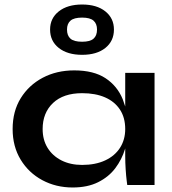

<svg xmlns="http://www.w3.org/2000/svg" viewBox="-20 -820 763 851"><path d="M302 11Q228 11 167.5 -21.5Q107 -54 71.5 -112.5Q36 -171 36 -248Q36 -327 72 -385Q108 -443 169.5 -475.5Q231 -508 309 -508Q395 -508 447.5 -473.5Q500 -439 524 -380Q530 -364 535 -348V-497H665V0H544Q544 0 541.5 -19.5Q539 -39 537 -69Q535 -99 535 -128V-162Q534 -160 534 -159Q520 -113 491 -74.5Q462 -36 415 -12.5Q368 11 302 11ZM344 -89Q403 -89 446 -109Q489 -129 512 -165Q535 -201 535 -248Q535 -299 511.5 -334.5Q488 -370 445.5 -388.5Q403 -407 344 -407Q261 -407 215 -363.5Q169 -320 169 -248Q169 -200 191 -164.5Q213 -129 252.5 -109Q292 -89 344 -89ZM344 -577Q279 -577 240.5 -607.5Q202 -638 202 -689Q202 -739 240.5 -769.5Q279 -800 344 -800Q409 -800 447 -769.5Q485 -739 485 -689Q485 -638 447 -607.5Q409 -577 344 -577ZM344 -635Q379 -635 394.5 -648.5Q410 -662 410 -689Q410 -715 394.5 -728.5Q379 -742 344 -742Q308 -742 292.5 -728.5Q277 -715 277 -689Q277 -662 292.5 -648.5Q308 -635 344 -635Z"/></svg>

Font: Syne Modified
Style: Bold
Weight: 700
Designer: Lucas Descroix
Foundry: Bonjour Monde
Version: Version 2.200